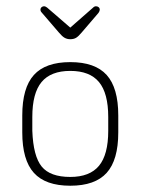

<svg xmlns="http://www.w3.org/2000/svg" viewBox="-20 -582 448 612"><path d="M51 -214V-160Q51 -72 88 -31Q125 10 204 10Q283 10 320 -31Q357 -72 357 -160V-214Q357 -302 320 -343Q283 -384 204 -384Q125 -384 88 -343Q51 -302 51 -214ZM325 -209V-165Q325 -89 295.5 -53.5Q266 -18 204 -18Q140 -18 113 -51Q86 -84 83 -165V-209Q83 -285 112.5 -320.5Q142 -356 204 -356Q266 -356 295.5 -320.5Q325 -285 325 -209ZM204 -494 130 -558Q125 -562 120 -562Q116 -562 112.5 -559Q109 -556 109 -551Q109 -546 113 -542L168 -478Q178 -466 186 -461.5Q194 -457 204 -457Q215 -457 222.5 -461.5Q230 -466 240 -478L294 -541Q296 -544 297 -546.5Q298 -549 298 -551Q298 -556 294.5 -559Q291 -562 286 -562Q281 -562 277 -558Z"/></svg>

Font: Beiruti ExtraLight
Style: Regular
Weight: 250
Designer: Arlette Boutros
Foundry: Boutros
Version: Version 1.41